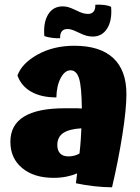

<svg xmlns="http://www.w3.org/2000/svg" viewBox="-20 -757 593 814"><path d="M516 -358Q516 -295 499 -186.5Q482 -78 455 37Q420 37 380 32.5Q340 28 302 20Q304 3 305 -6Q306 -15 307 -22Q286 -13 261 -8Q236 -3 207 -3Q124 -3 74 -44.5Q24 -86 24 -156Q24 -227 81.5 -262.5Q139 -298 255 -298Q293 -298 306 -298Q319 -298 327 -297Q326 -391 315 -425Q304 -459 279 -459Q255 -459 237.5 -426.5Q220 -394 219 -344Q155 -344 112.5 -368Q70 -392 54 -437Q73 -489 140 -526Q207 -563 295 -563Q404 -563 460 -511Q516 -459 516 -358ZM223 -142Q223 -119 235 -106.5Q247 -94 270 -94Q284 -94 295 -97Q306 -100 317 -106Q321 -141 322.5 -166.5Q324 -192 325 -213Q273 -210 248 -193Q223 -176 223 -142ZM301 -714Q321 -704 332 -701Q343 -698 353 -698Q369 -698 377 -708Q385 -718 384 -737Q403 -738 421 -736Q439 -734 451 -728Q456 -671 434.5 -636.5Q413 -602 373 -602Q360 -602 346.5 -605.5Q333 -609 311 -620Q292 -629 283 -631.5Q274 -634 266 -634Q250 -634 242 -624Q234 -614 235 -595Q221 -594 201.5 -596.5Q182 -599 168 -604Q163 -661 184 -695.5Q205 -730 246 -730Q257 -730 268.5 -727Q280 -724 301 -714Z"/></svg>

Font: Atma
Style: Bold
Weight: 700
Designer: Gregori Vincens, Jeremie Hornus, Riccardo Olocco, Yoann Minet.
Foundry: black foundry
Version: Version 1.102;PS 1.100;hotconv 1.0.86;makeotf.lib2.5.63406